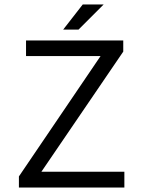

<svg xmlns="http://www.w3.org/2000/svg" viewBox="-20 -843 640 863"><path d="M352 -823H446L333 -710H264ZM65 -50 432 -591H97V-661H534V-611L166 -71H539V0H65Z"/></svg>

Font: Office Code Pro
Style: Regular
Weight: 400
Designer: Nathan Rutzky & Paul D. Hunt
Foundry: Adobe Systems Incorporated
Version: Version 1.004